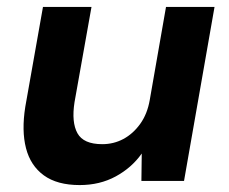

<svg xmlns="http://www.w3.org/2000/svg" viewBox="-20 -522 661 554"><path d="M210 12Q145 12 106.5 -16Q68 -44 55 -94.5Q42 -145 53 -214L104 -502H244L195 -227Q186 -169 203.5 -137.5Q221 -106 275 -106Q308 -106 336 -121Q364 -136 384.5 -164.5Q405 -193 412 -233L459 -502H599L511 0H388L389 -79Q360 -38 314 -13Q268 12 210 12Z"/></svg>

Font: DM Sans 16pt ExtraBold
Style: Italic
Weight: 800
Italic angle: -10°
Version: Version 4.004;gftools[0.9.30]